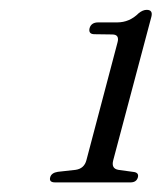

<svg xmlns="http://www.w3.org/2000/svg" viewBox="-20 -733 328 390"><path d="M172 -663.5Q159 -663.5 162 -676Q165.5 -687.5 179.5 -687.5H218Q243 -687.5 261.5 -706Q270 -713 278 -713Q291 -713 287.5 -699L210 -407.5Q205.5 -390.5 220.5 -388L253 -383.5Q262.5 -381.5 260 -372.5Q257 -362.5 245 -362.5H92Q79 -362.5 82 -373Q84.5 -382 97.5 -384L133.5 -388Q151 -390.5 155.5 -407.5L218.5 -646Q223.5 -663 208 -663Z"/></svg>

Font: Fraunces 72pt Soft Light
Style: Italic
Weight: 300
Italic angle: -16°
Version: Version 1.000;[b76b70a41]